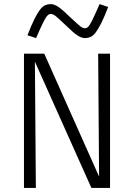

<svg xmlns="http://www.w3.org/2000/svg" viewBox="-20 -917 654 937"><path d="M140 -639 142 -655H196L481 -16L480 0H426ZM517 0H464L459 -655H517ZM155 0H97V-655H150ZM508 -883Q489 -834 474 -804Q459 -774 446.5 -758Q434 -742 421.5 -736.5Q409 -731 395 -731Q378 -731 357.5 -744.5Q337 -758 293 -801Q260 -833 248.5 -841Q237 -849 228 -849Q220 -849 212 -841.5Q204 -834 191.5 -809Q179 -784 156 -731L114 -745Q133 -794 148 -824Q163 -854 175.5 -870Q188 -886 200.5 -891.5Q213 -897 227 -897Q244 -897 264.5 -883.5Q285 -870 329 -827Q362 -796 373.5 -787.5Q385 -779 394 -779Q403 -779 410.5 -786.5Q418 -794 430.5 -819Q443 -844 466 -897Z"/></svg>

Font: Intel One Mono Light
Style: Regular
Weight: 300
Monospace: yes
Designer: Fred Shallcrass
Foundry: Frere-Jones Type LLC
Version: Version 1.004